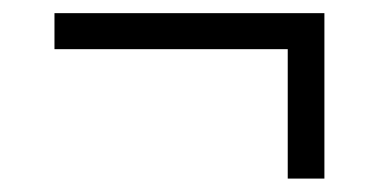

<svg xmlns="http://www.w3.org/2000/svg" viewBox="-20 -386 570 289"><path d="M468.3 -366.2V-117.2H413.1V-312H62V-366.2Z"/></svg>

Font: MUA Office
Style: Regular
Weight: 400
Designer: Khon Soe Zaw Thu
Foundry: Myanmar Unicode
Version: Version 2.10 June 24, 2017